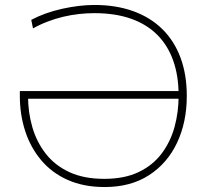

<svg xmlns="http://www.w3.org/2000/svg" viewBox="-20 -745 833 774"><path d="M402 9Q317 9 252.8 -19.8Q188.5 -48.5 145.8 -99.5Q103 -150.5 81.5 -216.8Q60 -283 60 -358V-378H715V-347H85L93 -358Q93 -292 110.5 -232Q128 -172 164.8 -125Q201.5 -78 260 -51Q318.5 -24 400 -24Q482 -24 539.2 -51.5Q596.5 -79 632 -126.5Q667.5 -174 683.8 -233.8Q700 -293.5 700 -358V-361Q700 -439.5 678.2 -500.8Q656.5 -562 613.8 -604.8Q571 -647.5 507.5 -669.8Q444 -692 360.5 -692Q330 -692 298.5 -688.5Q267 -685 235.2 -677.5Q203.5 -670 172.5 -658.2Q141.5 -646.5 113 -630.5L106 -665Q133.5 -679.5 165 -690.8Q196.5 -702 230.2 -709.5Q264 -717 297 -721Q330 -725 360.5 -725Q447.5 -725 516.5 -700.2Q585.5 -675.5 633.8 -628.2Q682 -581 707.5 -513Q733 -445 733 -358Q733 -253 694 -170Q655 -87 581 -39Q507 9 402 9Z"/></svg>

Font: Commissioner Thin
Style: Regular
Weight: 100
Designer: Kostas Bartsokas
Foundry: Kostas Bartsokas
Version: Version 1.001;gftools[0.9.23]